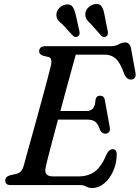

<svg xmlns="http://www.w3.org/2000/svg" viewBox="-20 -933 704 968"><path d="M382 0H33.5Q18 0 12.2 -6.5Q6.5 -13 6.5 -23Q6.5 -41.5 29.5 -49L61 -56Q75.5 -59.5 84.2 -68Q93 -76.5 99 -95.5Q102.5 -109 112.5 -145.2Q122.5 -181.5 136.5 -231.5Q150.5 -281.5 165.8 -336.8Q181 -392 195.2 -444.5Q209.5 -497 220.5 -538.8Q231.5 -580.5 236.5 -602Q245.5 -640 224.5 -645.5L197 -652Q189 -655 183.2 -660.2Q177.5 -665.5 177.5 -674Q177.5 -700 209 -700H537.5Q562 -700 578.5 -709.5Q595 -719 610.5 -719Q634.5 -719 640.5 -689.5L663 -565.5Q666 -550 660 -541.5Q654 -533 643 -532Q618.5 -529.5 605 -563.5Q585 -619 562.8 -638.2Q540.5 -657.5 508 -657.5H362Q354 -628.5 341.5 -583.2Q329 -538 314.2 -483.8Q299.5 -429.5 284.5 -373.5H416Q437 -373.5 448.2 -385.5Q459.5 -397.5 462 -432.5Q467 -450.5 483.5 -450.5Q505.5 -450.5 508.5 -428.5L533.5 -291Q536 -274.5 529.2 -266.8Q522.5 -259 511.5 -259Q494 -258.5 484.5 -278Q473.5 -310 459.5 -320Q445.5 -330 419 -330H272.5Q257.5 -274.5 244.5 -225Q231.5 -175.5 222.2 -139.8Q213 -104 210.5 -89Q199 -43.5 248.5 -43.5H373.5Q425 -43.5 458.5 -68.5Q492 -93.5 518.5 -157.5Q530.5 -181 547.5 -181Q569 -181 568.5 -153Q568 -109.5 551 -71Q534 -32.5 505.8 -8.8Q477.5 15 444.5 15Q428.5 15 415 7.5Q401.5 0 382 0ZM507 -857.5 523.5 -774.5Q524.5 -767 523.5 -760.8Q522.5 -754.5 516 -750Q503 -741.5 491.5 -752L438 -812Q423 -825 415.8 -837.8Q408.5 -850.5 410.5 -867Q413 -884 427.2 -897Q441.5 -910 460.5 -912.5Q484 -915 493.2 -899.5Q502.5 -884 507 -857.5ZM362 -857.5 380.5 -775Q382 -768 381 -761.5Q380 -755 374 -750.5Q361.5 -742 349 -751.5L294.5 -810.5Q279 -822 271 -834.2Q263 -846.5 264.5 -863Q266 -880 279.8 -893.5Q293.5 -907 312.5 -910Q336 -913.5 346.2 -898.5Q356.5 -883.5 362 -857.5Z"/></svg>

Font: Fraunces 9pt Soft
Style: Italic
Weight: 400
Italic angle: -16°
Version: Version 1.000;[0bf87f6ff]